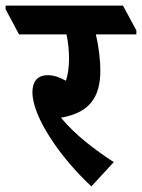

<svg xmlns="http://www.w3.org/2000/svg" viewBox="-82 -646 508 687"><path d="M245 21 325 -66C259 -109 188 -162 136 -225C142 -226 147 -227 152 -228C235 -247 277 -295 277 -393C277 -434 271 -480 261 -523H406V-537L358 -626H-62V-613L-14 -523H156C162 -495 165 -464 165 -438C165 -405 161 -379 154 -357C131 -370 110 -377 89 -377C52 -377 34 -354 34 -316C34 -227 135 -81 245 21Z"/></svg>

Font: Noto Serif Devanagari ExtraCondensed ExtraBold
Style: Regular
Weight: 800
Width: 2
Designer: Universal Thirst, Indian Type Foundry and the Monotype Design Team
Foundry: Monotype Imaging Inc.
Version: Version 2.004